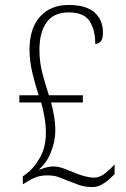

<svg xmlns="http://www.w3.org/2000/svg" viewBox="-20 -744 507 774"><path d="M353 10Q321 10 298 1.5Q275 -7 252 -16Q233 -24 215 -30.5Q197 -37 171 -37Q144 -37 124.5 -29.5Q105 -22 85 -9L72 -1V-33L87 -44Q114 -63 139.5 -106Q165 -149 165 -209Q165 -239 159.5 -271Q154 -303 146 -331H58V-360H136Q122 -402 110.5 -450.5Q99 -499 99 -544Q99 -630 141.5 -677Q184 -724 256 -724Q328 -724 361.5 -693.5Q395 -663 395 -613Q395 -587 386 -577Q377 -567 364 -567Q364 -624 341 -659Q318 -694 257 -694Q196 -694 167.5 -653.5Q139 -613 139 -543Q139 -491 152.5 -442.5Q166 -394 177 -360H314V-331H186Q193 -306 198 -275.5Q203 -245 203 -216Q203 -177 186 -132.5Q169 -88 138 -62L139 -60Q160 -68 172.5 -70.5Q185 -73 195 -73Q217 -73 242 -63Q267 -53 282 -47Q301 -39 321.5 -33.5Q342 -28 359 -28Q382 -28 403.5 -45Q425 -62 442 -81V-42Q434 -34 420.5 -21.5Q407 -9 389.5 0.5Q372 10 353 10Z"/></svg>

Font: Noto Serif Ethiopic Condensed ExtraLight
Style: Regular
Weight: 200
Width: 3
Designer: Monotype Design Team
Foundry: Monotype Imaging Inc.
Version: Version 2.102; ttfautohint (v1.8.4.7-5d5b)